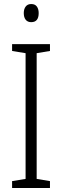

<svg xmlns="http://www.w3.org/2000/svg" viewBox="-20 -933 309 953"><path d="M228 0H40V-34L107 -45V-669L40 -680V-714H228V-680L162 -669V-45L228 -34ZM135 -913Q154 -913 163 -900.5Q172 -888 172 -868Q172 -823 135 -823Q117 -823 107.5 -835Q98 -847 98 -868Q98 -888 107.5 -900.5Q117 -913 135 -913Z"/></svg>

Font: Noto Sans Telugu Condensed Light
Style: Regular
Weight: 300
Width: 3
Designer: Jelle Bosma - Monotype Design Team
Foundry: Monotype Imaging Inc.
Version: Version 2.005; ttfautohint (v1.8.4.7-5d5b)